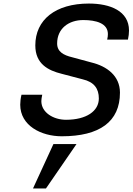

<svg xmlns="http://www.w3.org/2000/svg" viewBox="-20 -755 747 1082"><path d="M101 -221C96 -200 94 -180 94 -165C94 -47 212 13 328 13C541 13 656 -69 656 -233C656 -328 582 -382 495 -403L388 -432C337 -444 302 -464 302 -510C302 -595 368 -642 449 -642C521 -642 588 -624 588 -563C588 -555 587 -543 584 -532H701C705 -550 707 -567 707 -583C707 -693 601 -735 481 -735C293 -735 179 -644 179 -499C179 -395 251 -358 328 -339L446 -308C511 -293 537 -255 537 -200C537 -129 467 -80 352 -80C281 -80 213 -121 213 -185C213 -194 215 -207 218 -221ZM411 57H281L166 307H239Z"/></svg>

Font: Perun Medium Italic
Style: Regular
Weight: 500
Italic angle: -12°
Foundry: Copyright (c) Stefan Peev, Context Ltd, 2016
Version: Version 1.026